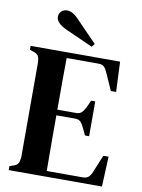

<svg xmlns="http://www.w3.org/2000/svg" viewBox="-95 -942 744 1006"><g transform="rotate(10 277.0 -438.5)"><path d="M23 0V-21L43 -28Q61 -33 68 -45.5Q75 -58 76 -80V-583Q75 -604 69 -615.5Q63 -627 44 -633L23 -640V-661H499L506 -501H478L438 -591Q430 -610 420 -620.5Q410 -631 390 -631H220Q219 -569 219 -503.5Q219 -438 219 -356H318Q338 -356 348.5 -366.5Q359 -377 368 -395L385 -433H407V-248H385L367 -286Q359 -304 349 -315Q339 -326 319 -326H219Q219 -254 219 -202Q219 -150 219.5 -109.5Q220 -69 220 -30H412Q432 -30 443 -40.5Q454 -51 461 -70L498 -160H526L519 0ZM339 -712Q302 -728 267.5 -744Q233 -760 196 -776Q165 -790 151 -805Q137 -820 137 -836Q137 -853 149 -865Q161 -877 180 -877Q195 -877 210.5 -868.5Q226 -860 250 -834Q274 -809 300.5 -782Q327 -755 352 -729Z"/></g></svg>

Font: DeepMind Serif Text
Style: Regular
Weight: 400
Designer: Frank Grießhammer / Modifications: Colophon Foundry
Foundry: Colophon Foundry
Version: Version 5.003; ttfautohint (v1.8.2)